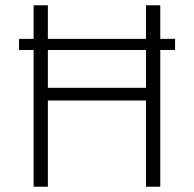

<svg xmlns="http://www.w3.org/2000/svg" viewBox="-20 -706 733 726"><path d="M642 -517H586V0H532V-326H161V0H107V-517H52V-559H107V-686H161V-559H532V-686H586V-559H642ZM532 -517H161V-374H532Z"/></svg>

Font: Chivo Thin
Style: Regular
Weight: 100
Designer: Hector Gatti
Foundry: Omnibus-Type
Version: Version 1.007